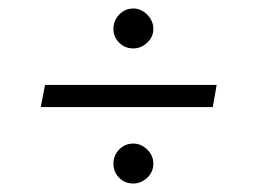

<svg xmlns="http://www.w3.org/2000/svg" viewBox="-20 -465 605 452"><path d="M490 -265 481 -213H76L86 -265ZM247 -80Q247 -99 260.5 -113Q274 -127 294 -127Q312 -127 326.5 -113Q341 -99 341 -80Q341 -60 326.5 -46.5Q312 -33 294 -33Q274 -33 260.5 -46.5Q247 -60 247 -80ZM247 -397Q247 -416 260.5 -430.5Q274 -445 294 -445Q312 -445 326.5 -430.5Q341 -416 341 -397Q341 -378 326.5 -364.5Q312 -351 294 -351Q274 -351 260.5 -364.5Q247 -378 247 -397Z"/></svg>

Font: Quattrocento
Style: Regular
Weight: 400
Designer: Pablo Impallari
Foundry: Pablo Impallari, Igino Marini, Branda Gallo
Version: Version 2.000